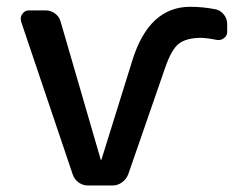

<svg xmlns="http://www.w3.org/2000/svg" viewBox="-20 -576 724 574"><path d="M281.2 -98.6Q281.2 -97.7 282.2 -97.7Q283.2 -97.7 283.2 -98.6L376 -396.5Q425.8 -555.7 548.8 -555.7Q586.9 -555.7 626 -547.9Q640.6 -543.9 649.9 -531.7Q659.2 -519.5 659.2 -503.9V-480.5Q659.2 -468.8 648.9 -461.4Q638.7 -454.1 626 -457Q603.5 -461.9 582 -462.9Q537.1 -462.9 514.6 -445.3Q492.2 -427.7 473.6 -373L363.3 -54.7Q357.4 -40 344.7 -30.8Q332 -21.5 316.4 -21.5H242.2Q227.5 -21.5 214.8 -30.8Q202.1 -40 197.3 -54.7L43 -511.7Q42 -516.6 42 -520.5Q42 -528.3 46.9 -534.2Q53.7 -544.9 66.4 -544.9H117.2Q131.8 -544.9 144.5 -535.6Q157.2 -526.4 161.1 -511.7Z"/></svg>

Font: Gen Jyuu GothicL Medium
Style: Regular
Weight: 500
Designer: [Source Han Sans]
Ryoko NISHIZUKA  (kana & ideographs); Paul D. Hunt (Latin, Greek & Cyrillic); Wenlong ZHANG  (bopomofo
Version: Version 1.002.20150607